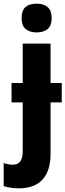

<svg xmlns="http://www.w3.org/2000/svg" viewBox="-63 -788 357 1048"><path d="M55 -689Q55 -731 76 -749.5Q97 -768 137 -768Q176 -768 197.5 -749Q219 -730 219 -689Q219 -648 197 -629.5Q175 -611 137 -611Q99 -611 77 -629.5Q55 -648 55 -689ZM42 240Q21 240 -2 237Q-25 234 -43 228V102Q-17 111 8 111Q33 111 47 94Q61 77 61 36V-229H0V-335H61V-550H213V-335H274V-229H213V52Q213 142 170.5 190.5Q128 239 42 240Z"/></svg>

Font: Noto Sans Condensed ExtraBold
Style: Regular
Weight: 800
Width: 3
Designer: Monotype Design Team
Foundry: Monotype Imaging Inc.
Version: Version 2.013; ttfautohint (v1.8.4.7-5d5b)